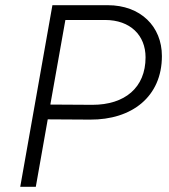

<svg xmlns="http://www.w3.org/2000/svg" viewBox="-20 -720 650 740"><path d="M58 0H118L164 -260L327 -259C488 -258 604 -347 604 -504C604 -618 522 -700 395 -700H182ZM174 -317 232 -643H385C482 -643 541 -584 541 -499C541 -382 461 -316 336 -316Z"/></svg>

Font: Fixel Display 20240404 Light
Style: Italic
Weight: 300
Italic angle: -10°
Designer: AlfaBravo + MacPaw
Foundry: Kyrylo Tkachov, Marchela Mozhyna, Serhii Makarenko, Maria Weinstein, Zakhar Kryvoshyya
Version: Version 1.211;Glyphs 3.2 (3225)